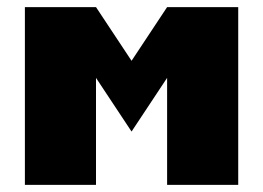

<svg xmlns="http://www.w3.org/2000/svg" viewBox="-20 -520 740 540"><path d="M450 -500H650V0H450V-301L350 -150L250 -301V0H50V-500H250L350 -349Z"/></svg>

Font: Tokeely Brookings
Style: Regular
Weight: 400
Designer: Peter Wiegel
Foundry: Peter Wiegel
Version: Version 2.001